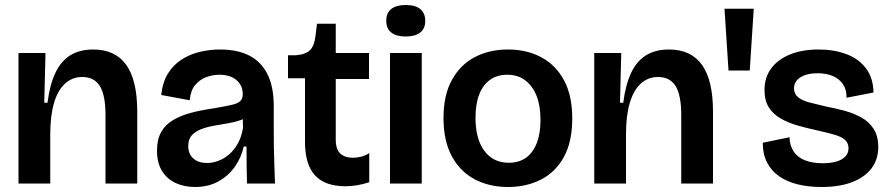

<svg xmlns="http://www.w3.org/2000/svg" viewBox="-20 -734 3559 768"><path d="M54 0V-293V-522H162L157 -323H170Q179 -395 201.5 -442.5Q224 -490 261.5 -513Q299 -536 353 -536Q441 -536 485 -474.5Q529 -413 529 -287V0H402V-274Q402 -353 379.5 -389.5Q357 -426 309 -426Q269 -426 240 -399.5Q211 -373 196 -322Q181 -271 181 -197V0Z M760 14Q718 14 683.5 -1.5Q649 -17 628.5 -49.5Q608 -82 608 -132Q608 -176 624.5 -205.5Q641 -235 672 -253.5Q703 -272 745 -283Q787 -294 837 -301Q883 -309 907 -314.5Q931 -320 941 -329.5Q951 -339 951 -357Q951 -392 926 -413.5Q901 -435 857 -435Q830 -435 804 -425Q778 -415 760 -393Q742 -371 739 -333L625 -354Q630 -404 651 -438.5Q672 -473 704.5 -494.5Q737 -516 777 -526Q817 -536 860 -536Q931 -536 978.5 -511Q1026 -486 1050.5 -436Q1075 -386 1075 -310V-214Q1075 -179 1075.5 -143Q1076 -107 1077.5 -71Q1079 -35 1080 0H968Q967 -35 966.5 -71.5Q966 -108 966 -148H955Q945 -103 919 -66.5Q893 -30 853 -8Q813 14 760 14ZM808 -82Q830 -82 853 -90.5Q876 -99 896 -116Q916 -133 931 -159.5Q946 -186 952 -222L951 -274L977 -275Q964 -261 941 -253Q918 -245 890.5 -240.5Q863 -236 835 -231Q807 -226 784 -217Q761 -208 747 -192.5Q733 -177 733 -150Q733 -118 753.5 -100Q774 -82 808 -82Z M1362 11Q1280 11 1240 -32.5Q1200 -76 1200 -167V-421H1132V-513H1163Q1203 -516 1220.5 -534Q1238 -552 1242 -591L1248 -639H1323V-522H1456V-418H1323V-175Q1323 -137 1341 -120Q1359 -103 1391 -103Q1408 -103 1425.5 -107.5Q1443 -112 1457 -122V-5Q1429 4 1405.5 7.5Q1382 11 1362 11Z M1540 0V-522H1667V0ZM1603 -588Q1565 -588 1545 -604Q1525 -620 1525 -651Q1525 -682 1545 -698Q1565 -714 1603 -714Q1642 -714 1661.5 -697.5Q1681 -681 1681 -650Q1681 -620 1661 -604Q1641 -588 1603 -588Z M2012 14Q1937 14 1878.5 -17Q1820 -48 1787 -109.5Q1754 -171 1754 -262Q1754 -354 1788 -415Q1822 -476 1880 -506Q1938 -536 2012 -536Q2087 -536 2145 -505Q2203 -474 2236 -413Q2269 -352 2269 -260Q2269 -167 2235.5 -106Q2202 -45 2143.5 -15.5Q2085 14 2012 14ZM2015 -83Q2056 -83 2084 -103Q2112 -123 2127 -161.5Q2142 -200 2142 -254Q2142 -311 2126 -351Q2110 -391 2080.5 -413Q2051 -435 2009 -435Q1969 -435 1940.5 -415Q1912 -395 1897 -356.5Q1882 -318 1882 -263Q1882 -178 1917.5 -130.5Q1953 -83 2015 -83Z M2357 0V-293V-522H2465L2460 -323H2473Q2482 -395 2504.5 -442.5Q2527 -490 2564.5 -513Q2602 -536 2656 -536Q2744 -536 2788 -474.5Q2832 -413 2832 -287V0H2705V-274Q2705 -353 2682.5 -389.5Q2660 -426 2612 -426Q2572 -426 2543 -399.5Q2514 -373 2499 -322Q2484 -271 2484 -197V0Z M2894 -452 2878 -699H2995L2979 -452Z M3266 14Q3214 14 3171 3.5Q3128 -7 3096.5 -29Q3065 -51 3048 -84.5Q3031 -118 3031 -163L3138 -185Q3139 -151 3155 -127.5Q3171 -104 3200.5 -92.5Q3230 -81 3272 -81Q3319 -81 3346.5 -96.5Q3374 -112 3374 -141Q3374 -162 3360 -174.5Q3346 -187 3318.5 -195Q3291 -203 3251 -212Q3209 -221 3170.5 -232Q3132 -243 3102 -260.5Q3072 -278 3055 -305Q3038 -332 3038 -374Q3038 -424 3064.5 -460Q3091 -496 3139.5 -516Q3188 -536 3255 -536Q3316 -536 3365.5 -517.5Q3415 -499 3444 -460.5Q3473 -422 3474 -364L3366 -343Q3367 -375 3352 -397Q3337 -419 3311 -430Q3285 -441 3250 -441Q3207 -441 3181.5 -424.5Q3156 -408 3156 -381Q3156 -359 3172 -345.5Q3188 -332 3216.5 -324.5Q3245 -317 3284 -308Q3321 -301 3358 -291Q3395 -281 3425.5 -264Q3456 -247 3474.5 -218.5Q3493 -190 3493 -146Q3493 -96 3466 -60.5Q3439 -25 3388.5 -5.5Q3338 14 3266 14Z"/></svg>

Font: Bricolage Grotesque 60pt SemiBold
Style: Regular
Weight: 600
Version: Version 1.001;gftools[0.9.33.dev8+g029e19f]